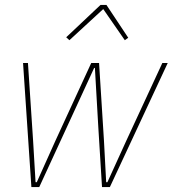

<svg xmlns="http://www.w3.org/2000/svg" viewBox="-20 -763 704 783"><path d="M74 -506H94L115 -189L125 -20H130L206 -189L352 -506H384L404 -189L413 -20H418L495 -189L642 -506H664L428 0H396L381 -243L367 -486H364L252 -243L140 0H108ZM414 -743 503 -609 489 -599 401 -726 263 -599 250 -611 390 -743Z"/></svg>

Font: IBM Plex Sans Condensed Thin
Style: Italic
Weight: 100
Width: 3
Italic angle: -11°
Designer: Mike Abbink, Paul van der Laan, Pieter van Rosmalen
Foundry: Bold Monday
Version: Version 1.3